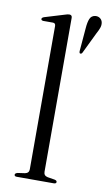

<svg xmlns="http://www.w3.org/2000/svg" viewBox="-86 -787 467 830"><g transform="rotate(10 148.0 -372.0)"><path d="M164 -718V-42Q164 -25 181.5 -21.5L212 -16.5Q223 -14.5 223 -7.5Q223 0 211.5 0H49.5Q39 0 39 -7.5Q39 -14 50.5 -17L82 -21.5Q99.5 -25 99.5 -41.5V-670.5Q99.5 -683 88.5 -683.5H45Q36 -684.5 36 -690.5Q36 -696.5 46 -700L130 -725.5Q144.5 -730.5 151.5 -730.5Q164 -730.5 164 -718ZM231.5 -684.5Q233.5 -711 239.8 -726Q246 -741 262.5 -743.5Q275.5 -745 284.5 -738.2Q293.5 -731.5 295.5 -720Q297.5 -708.5 293 -696.2Q288.5 -684 281 -670.5L236 -577.5Q232.5 -571 226.5 -572.5Q222.5 -574 223 -583Z"/></g></svg>

Font: Fraunces 72pt Light
Style: Regular
Weight: 300
Version: Version 1.000;[0bf87f6ff]